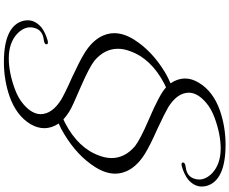

<svg xmlns="http://www.w3.org/2000/svg" viewBox="-116 -738 1176 984"><g transform="rotate(90 472.0 -246.0)"><path d="M613 41C628 35 646 26 667 13C742 -32 798 -85 837 -147C859 -182 870 -216 870 -249C870 -296 845 -354 766 -402C740 -418 699 -439 642 -464C586 -490 549 -509 530 -520C480 -551 455 -587 455 -626C455 -655 472 -685 506 -714C528 -733 554 -747 584 -758C641 -779 694 -789 741 -789C795 -789 837 -774 868 -745C889 -724 900 -702 900 -679C900 -672 899 -665 897 -658C890 -630 870 -614 838 -610C820 -608 812 -603 813 -594C814 -588 821 -587 833 -590C861 -598 883 -609 900 -622C924 -643 936 -666 936 -692C936 -699 935 -705 934 -712C918 -780 846 -814 722 -814C660 -814 601 -804 546 -785C481 -762 433 -726 404 -677C375 -630 374 -581 407 -532C388 -524 370 -515 353 -505C278 -460 222 -407 183 -345C161 -310 150 -276 150 -243C150 -196 175 -138 254 -90C280 -74 321 -53 377 -27C434 -2 471 17 490 28C540 59 565 95 565 134C565 163 548 193 514 222C492 241 466 255 436 266C379 287 326 297 279 297C225 297 183 282 152 253C131 232 120 210 120 187C120 180 121 173 123 166C130 138 150 122 182 118C200 116 208 111 207 102C206 96 199 95 187 98C159 106 137 117 120 130C96 151 84 174 84 200C84 207 85 213 86 220C102 288 174 322 298 322C360 322 419 312 474 293C539 270 587 234 616 186C644 138 645 90 613 41ZM230 -262C230 -282 234 -303 242 -324C267 -396 323 -455 409 -500L428 -509C449 -488 505 -458 594 -420C662 -391 707 -367 729 -350C770 -315 790 -275 790 -230C790 -210 786 -189 778 -168C753 -96 697 -37 611 8L592 17C582 8 569 -2 552 -13C535 -24 493 -43 425 -72C358 -101 313 -125 291 -142C250 -177 230 -217 230 -262Z"/></g></svg>

Font: VL Great Vibes
Style: Regular
Weight: 400
Designer: Robert E. Leuschke
Foundry: Robert E. Leuschke
Version: Version 1.001